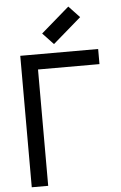

<svg xmlns="http://www.w3.org/2000/svg" viewBox="-67 -1118 734 1164"><g transform="rotate(-5 300.0 -536.0)"><path d="M78 0V-800H552V-708H105L178 -781V0ZM288 -853 222 -923 394 -1072 460 -1002Z"/></g></svg>

Font: Victor Mono
Style: Bold
Weight: 700
Monospace: yes
Designer: Rune Bjørnerås
Version: Version 1.561;gftools[0.9.30]